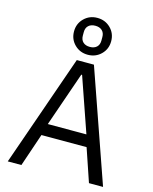

<svg xmlns="http://www.w3.org/2000/svg" viewBox="-140 -1067 921 1158"><g transform="rotate(15 320.5 -488.0)"><path d="M404.5 -779Q371 -746 322 -746Q273 -746 239.5 -779Q206 -812 206 -861Q206 -910 239.5 -943Q273 -976 322 -976Q371 -976 404.5 -943Q438 -910 438 -861Q438 -812 404.5 -779ZM380 -850V-872Q380 -898 364.5 -912.5Q349 -927 322 -927Q295 -927 279.5 -912.5Q264 -898 264 -872V-850Q264 -824 279.5 -809.5Q295 -795 322 -795Q349 -795 364.5 -809.5Q380 -824 380 -850ZM618 0H530L460 -206H178L108 0H23L267 -698H374ZM439 -280 321 -620H316L198 -280Z"/></g></svg>

Font: Aneliza
Style: Regular
Weight: 400
Designer: Mike Abbink, Paul van der Laan, Pieter van Rosmalen
Foundry: Bold Monday
Version: Version 3.0